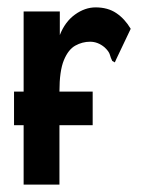

<svg xmlns="http://www.w3.org/2000/svg" viewBox="-20 -499 390 520"><path d="M18 -160V-251H44V-468H142V-404Q156 -440 183 -459.5Q210 -479 239 -479Q272 -479 295 -463.5Q318 -448 334 -421L295 -339L291 -330L284 -334Q280 -342 277.5 -351Q275 -360 263 -371Q245 -386 224 -386Q203 -386 184 -375.5Q165 -365 153 -336Q141 -307 141 -251H231V-160H141V1H44V-160Z"/></svg>

Font: Inconsolata ExtraCondensed ExtraBold
Style: Regular
Weight: 800
Width: 2
Monospace: yes
Designer: Raph Levien, Cyreal, Brenton Simpson
Foundry: Raph Levien, Cyreal, Google
Version: Version 3.001; ttfautohint (v1.8.2.53-6de2)